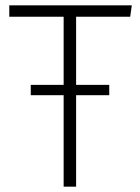

<svg xmlns="http://www.w3.org/2000/svg" viewBox="-20 -703 527 724"><path d="M267 -640V-383H392V-344H267V1H220V-344H96V-383H220V-640H15V-683H477L471 -640Z"/></svg>

Font: FiraGO ExtraLight
Style: Regular
Weight: 200
Designer: bBox Type
Foundry: bBox Type GmbH
Version: Version 1.001